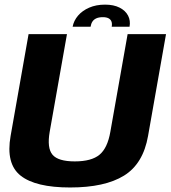

<svg xmlns="http://www.w3.org/2000/svg" viewBox="-20 -826 755 850"><path d="M290.5 4Q444 4 529 -48.5Q614 -101 635.5 -224.5L715 -675H545L468.5 -242.5Q456 -170.5 420.5 -141Q385 -111.5 311 -111.5Q237.5 -111.5 212.5 -141Q187.5 -170.5 200 -242.5L276.5 -675H106.5L27 -224.5Q5 -101 71.2 -48.5Q137.5 4 290.5 4ZM445 -805.5Q405.5 -805.5 375 -792.2Q344.5 -779 325.5 -756.8Q306.5 -734.5 301.5 -707.5H381Q383 -721 389.2 -730.5Q395.5 -740 406.8 -745Q418 -750 435.5 -750Q451 -750 460.5 -745Q470 -740 473.5 -730.5Q477 -721 474.5 -707.5H553.5Q558.5 -734.5 547 -756.8Q535.5 -779 509.5 -792.2Q483.5 -805.5 445 -805.5Z"/></svg>

Font: Anybody UltraCondensed Thin
Style: Bold Italic
Weight: 700
Italic angle: -10°
Version: Version 1.111